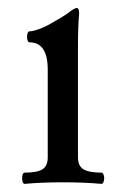

<svg xmlns="http://www.w3.org/2000/svg" viewBox="-20 -451 296 475"><path d="M237.8 -10.3Q237.8 -4.4 235.8 -0.2Q233.9 3.9 231 3.9Q188.5 0 136.2 0Q83.5 0 41 3.9Q38.1 3.9 36.4 -0.2Q34.7 -4.4 34.7 -10.3Q34.7 -16.1 36.4 -20Q38.1 -23.9 41 -23.9Q71.3 -23.9 84.7 -32Q98.1 -40 98.1 -62V-278.8Q98.1 -346.2 53.2 -346.2Q50.3 -346.2 48.6 -350.1Q46.9 -354 46.9 -359.9Q46.9 -365.7 48.6 -369.6Q50.3 -373.5 53.2 -373.5Q61 -373.5 74.5 -378.2Q87.9 -382.8 101.1 -390.1Q134.8 -408.7 148.4 -418.9Q164.1 -431.2 169.9 -431.2Q175.8 -431.2 175.8 -417.5Q172.9 -384.3 172.9 -342.3V-62Q172.9 -40 186.8 -32Q200.7 -23.9 231 -23.9Q233.9 -23.9 235.8 -19.8Q237.8 -15.6 237.8 -10.3Z"/></svg>

Font: JuniusX
Style: Regular
Weight: 400
Designer: Peter S. Baker
Foundry: Briery Creek Software
Version: Version 1.004